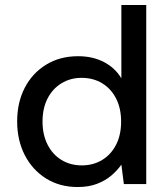

<svg xmlns="http://www.w3.org/2000/svg" viewBox="-20 -740 676 772"><path d="M292 12Q220 12 165 -22.5Q110 -57 79.5 -116.5Q49 -176 49 -252Q49 -328 79.5 -387Q110 -446 165.5 -480Q221 -514 294 -514Q353 -514 398 -490.5Q443 -467 468 -425V-720H568V0H478L468 -78Q452 -55 428 -34.5Q404 -14 370.5 -1Q337 12 292 12ZM309 -75Q355 -75 391 -97Q427 -119 447 -158.5Q467 -198 467 -251Q467 -304 447 -343.5Q427 -383 391 -405Q355 -427 308 -427Q263 -427 227 -405Q191 -383 171 -343.5Q151 -304 151 -251Q151 -199 171 -159Q191 -119 227 -97Q263 -75 309 -75Z"/></svg>

Font: DM Sans 16pt Medium
Style: Regular
Weight: 500
Version: Version 4.004;gftools[0.9.30]